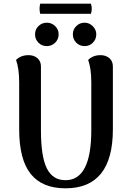

<svg xmlns="http://www.w3.org/2000/svg" viewBox="-20 -1007 709 1041"><path d="M198 -987H473Q482 -960 473 -932H198Q191 -960 198 -987ZM234 -757Q207 -757 188.5 -775.5Q170 -794 170 -821Q170 -847 188.5 -865.5Q207 -884 234 -884Q260 -884 279 -865.5Q298 -847 298 -821Q298 -794 279 -775.5Q260 -757 234 -757ZM439 -757Q412 -757 393.5 -775.5Q375 -794 375 -821Q375 -847 393.5 -865.5Q412 -884 439 -884Q464 -884 483 -865Q502 -846 502 -821Q502 -794 483.5 -775.5Q465 -757 439 -757ZM592 -647V-306Q592 14 335 14Q209 14 146.5 -64Q84 -142 84 -306V-560Q84 -635 67 -682Q93 -708 135 -708Q164 -708 183 -691.5Q202 -675 202 -647V-301Q202 -158 234 -94Q266 -30 335 -30Q475 -30 475 -301V-560Q475 -635 458 -682Q484 -708 525 -708Q554 -708 573 -691.5Q592 -675 592 -647Z"/></svg>

Font: Arima Koshi Semi Bold
Style: Regular
Weight: 600
Designer: Joana Correia and Natanael Gama
Foundry: NDISCOVER
Version: Version 1.019;PS 001.019;hotconv 1.0.88;makeotf.lib2.5.64775